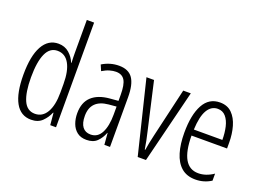

<svg xmlns="http://www.w3.org/2000/svg" viewBox="-110 -1030 1785 1310"><g transform="rotate(20 782.5 -375.0)"><path d="M197 10Q121 10 82.5 -59.5Q44 -129 44 -262Q44 -398 84 -470Q124 -542 198 -542Q244 -542 276 -514Q308 -486 322 -449H325Q324 -469 323.5 -486Q323 -503 323 -520V-760H376V0H334L326 -87H323Q307 -48 277 -19Q247 10 197 10ZM208 -37Q263 -37 293 -88.5Q323 -140 323 -233V-295Q323 -390 293.5 -442Q264 -494 208 -494Q153 -494 126 -434.5Q99 -375 99 -262Q99 -153 125 -95Q151 -37 208 -37Z M638 -542Q707 -542 737.5 -497.5Q768 -453 768 -360V0H727L720 -84H718Q703 -44 675.5 -17Q648 10 599 10Q557 10 530.5 -11Q504 -32 491.5 -66Q479 -100 479 -140Q479 -219 524.5 -261Q570 -303 654 -310L715 -315V-358Q715 -433 695.5 -464.5Q676 -496 632 -496Q611 -496 586.5 -489Q562 -482 534 -465L516 -507Q573 -542 638 -542ZM660 -269Q534 -257 534 -141Q534 -88 554.5 -61Q575 -34 613 -34Q665 -34 690.5 -83.5Q716 -133 716 -216V-274Z M969 0 839 -532H894L973 -185Q980 -156 986 -126Q992 -96 997 -64H1001Q1008 -112 1023 -175L1106 -532H1161L1029 0Z M1371 -542Q1425 -542 1458 -509Q1491 -476 1506.5 -422Q1522 -368 1522 -305V-263H1264Q1265 -37 1394 -37Q1450 -37 1504 -74V-23Q1479 -7 1450.5 1.5Q1422 10 1390 10Q1327 10 1287.5 -24.5Q1248 -59 1229.5 -121Q1211 -183 1211 -265Q1211 -395 1251 -468.5Q1291 -542 1371 -542ZM1371 -496Q1324 -496 1296.5 -449.5Q1269 -403 1265 -307H1472Q1472 -358 1462 -401Q1452 -444 1429.5 -470Q1407 -496 1371 -496Z"/></g></svg>

Font: Noto Sans Thai ExtCond Light
Style: Regular
Weight: 300
Width: 2
Designer: Monotype Design Team
Foundry: Monotype Imaging Inc.
Version: Version 2.002; ttfautohint (v1.8.4.7-5d5b)